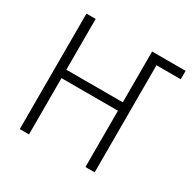

<svg xmlns="http://www.w3.org/2000/svg" viewBox="-158 -871 1027 1028"><g transform="rotate(30 355.0 -357.0)"><path d="M91 0H148V-348H497V0H554V-662H704V-714H497V-400H148V-714H91Z"/></g></svg>

Font: Noto Sans SemiCondensed Light
Style: Regular
Weight: 300
Width: 4
Designer: Monotype Design Team
Foundry: Monotype Imaging Inc.
Version: Version 2.013